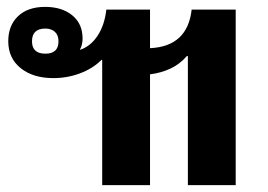

<svg xmlns="http://www.w3.org/2000/svg" viewBox="-20 -538 778 558"><path d="M277 0V-364H275Q250 -339 213 -325Q176 -311 135 -311Q76 -311 40 -340Q4 -369 4 -418Q4 -464 32.5 -491Q61 -518 111 -518Q160 -518 190 -493.5Q220 -469 220 -426Q220 -408 212 -393Q243 -403 263.5 -434Q284 -465 289 -510H416V-398Q525 -403 537 -510H665V0H526V-375H523Q502 -351 475 -338.5Q448 -326 416 -322V0ZM112 -382Q150 -382 150 -418Q150 -436 139.5 -445.5Q129 -455 112 -455Q73 -455 73 -418Q73 -382 112 -382Z"/></svg>

Font: Noto Sans Thai Looped UI
Style: Bold
Weight: 700
Designer: Cadson Demak Team
Foundry: Cadson Demak Co., Ltd.
Version: Version 1.000; ttfautohint (v1.8.4.7-5d5b)